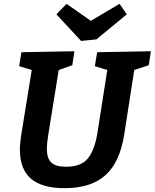

<svg xmlns="http://www.w3.org/2000/svg" viewBox="-20 -972 809 1004"><path d="M488 -699 769 -704 758 -631 682 -606 630 -271Q607 -123 531 -55.5Q455 12 318 12Q200 12 142 -37.5Q84 -87 84 -190Q84 -207 86 -226Q88 -245 91 -266L146 -606L80 -626L92 -699L369 -704L358 -631L287 -606L231 -258Q225 -219 225 -193Q225 -145 248 -122.5Q271 -100 326 -100Q406 -100 441 -145.5Q476 -191 490 -280L541 -606L476 -626ZM605 -952 643 -897 484 -766 404 -758 275 -897 328 -952 455 -863Z"/></svg>

Font: Bitter
Style: Bold Italic
Weight: 700
Italic angle: -9°
Designer: Sol Matas, and Bitter project Authors
Foundry: Sol Matas
Version: Version 2.001